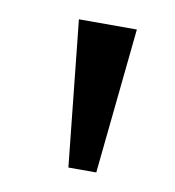

<svg xmlns="http://www.w3.org/2000/svg" viewBox="-46 -770 339 371"><g transform="rotate(10 123.5 -585.0)"><path d="M110.8 -441.9 81.1 -727.5H194.8L165.5 -441.9Z"/></g></svg>

Font: Inter Display Medium
Style: Regular
Weight: 500
Designer: Rasmus Andersson
Foundry: rsms
Version: Version 4.001;git-9221beed3